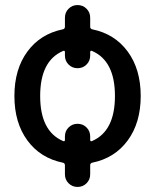

<svg xmlns="http://www.w3.org/2000/svg" viewBox="-20 -640 614 760"><path d="M229 -438Q139 -399 139 -260Q139 -121 229 -82Q237 -78 237 -87V-100Q237 -121 251.5 -135.5Q266 -150 287 -150Q308 -150 322.5 -135.5Q337 -121 337 -100V-87Q337 -78 345 -82Q435 -121 435 -260Q435 -399 345 -438Q337 -442 337 -433V-420Q337 -399 322.5 -384.5Q308 -370 287 -370Q266 -370 251.5 -384.5Q237 -399 237 -420V-433Q237 -442 229 -438ZM229 4Q140 -14 88.5 -84Q37 -154 37 -260Q37 -366 88.5 -436Q140 -506 229 -524Q237 -526 237 -534V-570Q237 -591 251.5 -605.5Q266 -620 287 -620Q308 -620 322.5 -605.5Q337 -591 337 -570V-534Q337 -526 345 -524Q434 -506 485.5 -436Q537 -366 537 -260Q537 -154 485.5 -84Q434 -14 345 4Q337 6 337 14V50Q337 71 322.5 85.5Q308 100 287 100Q266 100 251.5 85.5Q237 71 237 50V14Q237 6 229 4Z"/></svg>

Font: Rounded Mplus 1c Medium
Style: Regular
Weight: 500
Version: Version 1.059.20150529